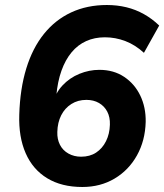

<svg xmlns="http://www.w3.org/2000/svg" viewBox="-20 -736 656 767"><path d="M309 11Q226 11 168.5 -24Q111 -59 82.5 -124Q54 -189 57 -278Q60 -381 85 -462.5Q110 -544 155.5 -600.5Q201 -657 264.5 -686.5Q328 -716 407 -716Q448 -716 485 -707Q522 -698 555 -679.5Q588 -661 616 -634L555 -525Q520 -557 480.5 -572Q441 -587 399 -587Q358 -587 324.5 -572Q291 -557 266 -527Q241 -497 225.5 -453.5Q210 -410 205 -354L200 -321H191Q201 -364 229.5 -394.5Q258 -425 297 -441Q336 -457 377 -457Q434 -457 476 -429Q518 -401 540.5 -354Q563 -307 562 -249Q560 -174 527 -115Q494 -56 437.5 -22.5Q381 11 309 11ZM304 -110Q339 -110 364 -126.5Q389 -143 403.5 -172Q418 -201 419 -238Q420 -268 408.5 -290Q397 -312 375.5 -324.5Q354 -337 325 -337Q291 -337 265 -320.5Q239 -304 224.5 -275.5Q210 -247 209 -209Q208 -180 219.5 -157.5Q231 -135 253.5 -122.5Q276 -110 304 -110Z"/></svg>

Font: Nunito Sans 11pt ExtraBold
Style: Italic
Weight: 800
Italic angle: -9°
Version: Version 3.101;gftools[0.9.27]